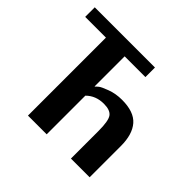

<svg xmlns="http://www.w3.org/2000/svg" viewBox="-156 -829 1008 1008"><g transform="rotate(45 347.5 -325.0)"><path d="M168 0V-579H14V-650H461V-579H307V-356H309Q314 -362 324.5 -370.5Q335 -379 374 -393.5Q413 -408 459 -408Q548 -408 587 -363Q626 -318 626 -232V0H487V-205Q487 -280 470 -303Q453 -326 406 -326Q346 -326 307 -287V0Z"/></g></svg>

Font: Arsenal
Style: Bold
Weight: 700
Designer: Andrij Shevchenko
Foundry: Stairsfor
Version: Version 2.001;PS 002.001;hotconv 1.0.88;makeotf.lib2.5.64775